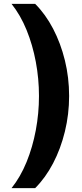

<svg xmlns="http://www.w3.org/2000/svg" viewBox="-20 -860 425 1000"><path d="M40 120Q87 61 118.5 -16.5Q150 -94 166.5 -182Q183 -270 183 -360Q183 -450 166.5 -538Q150 -626 118.5 -703.5Q87 -781 40 -840H163Q217 -786 256.5 -710.5Q296 -635 318 -545.5Q340 -456 340 -360Q340 -265 318 -175Q296 -85 256.5 -9.5Q217 66 163 120Z"/></svg>

Font: Murecho Black
Style: Regular
Weight: 900
Designer: Neil Summerour
Foundry: Positype
Version: Version 1.010; ttfautohint (v1.8.3)